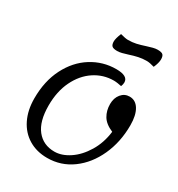

<svg xmlns="http://www.w3.org/2000/svg" viewBox="-228 -1121 1194 1291"><g transform="rotate(30 368.5 -476.0)"><path d="M520 -501Q520 -548 545.5 -579Q571 -610 610 -610Q657 -610 683.5 -566Q710 -522 710 -445Q710 -315 661 -207.5Q612 -100 526.5 -37.5Q441 25 334 25Q252 25 190 -12.5Q128 -50 94 -119Q60 -188 60 -280Q60 -414 111.5 -515Q163 -616 250 -670.5Q337 -725 440 -725Q531 -725 531 -674Q531 -659 524 -642Q511 -645 494 -647.5Q477 -650 465 -650Q383 -650 315 -605Q247 -560 207 -477.5Q167 -395 167 -286Q167 -163 217.5 -99.5Q268 -36 355 -36Q412 -36 470.5 -75Q529 -114 572 -185Q615 -256 626 -346Q567 -371 543.5 -410.5Q520 -450 520 -501ZM331 -878Q331 -901 349 -945Q389 -934 408 -934Q442 -934 471 -940.5Q500 -947 539 -960Q560 -967 580 -972Q600 -977 615 -977Q647 -977 657 -966.5Q667 -956 667 -932Q667 -904 649 -864Q612 -875 590 -875Q557 -875 526.5 -868.5Q496 -862 460 -850Q439 -843 418.5 -838Q398 -833 383 -833Q352 -833 341.5 -843.5Q331 -854 331 -878Z"/></g></svg>

Font: Lemonada Light
Style: Regular
Weight: 300
Designer: Mohamed Gaber (Arabic) Eduardo Tunni (Latin)
Foundry: Kief Type Foundry
Version: Version 3.006